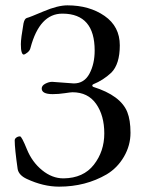

<svg xmlns="http://www.w3.org/2000/svg" viewBox="-20 -684 550 718"><path d="M175 -378 256 -372Q295 -372 314.5 -408.5Q334 -445 334 -495Q334 -632 215 -633H213Q128 -633 94 -505Q92 -495 82.5 -487.5Q73 -480 68.5 -480Q64 -480 61 -489Q58 -498 58 -519Q58 -540 68 -597Q72 -615 81 -617Q90 -619 143 -641.5Q196 -664 232 -664Q314 -664 371 -624.5Q428 -585 428 -514.5Q428 -444 396 -412Q366 -384 329 -369Q325 -367 325 -364Q325 -361 329 -359Q431 -327 456 -265Q468 -235 468 -187.5Q468 -140 443.5 -98Q419 -56 379 -32Q300 14 201 14Q142 14 80 -15Q50 -29 46 -52Q35 -129 35 -159Q35 -165 41 -169.5Q47 -174 55 -174Q61 -174 80.5 -126Q100 -78 137.5 -47.5Q175 -17 217 -17H218Q292 -18 331 -68Q370 -118 370 -185Q370 -252 339.5 -295.5Q309 -339 251 -339Q245 -339 222 -335.5Q199 -332 177 -332Q136 -332 136 -353Q136 -364 149.5 -371Q163 -378 175 -378Z"/></svg>

Font: EB Garamond
Style: Regular
Weight: 400
Version: Version 0.012